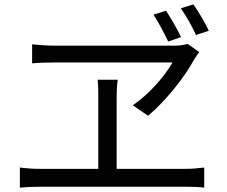

<svg xmlns="http://www.w3.org/2000/svg" viewBox="-20 -869 1040 879"><path d="M936 -728C917 -768 889 -816 865 -849L808 -831C832 -796 858 -752 877 -709ZM809 -699C790 -738 763 -785 740 -820L683 -802C706 -766 731 -719 750 -679ZM770 -583C733 -519 665 -440 588 -387L658 -339C740 -408 826 -517 869 -597C876 -609 884 -619 892 -631L839 -668C824 -663 801 -660 780 -660H229C194 -660 158 -663 127 -666V-579C162 -582 198 -583 233 -583ZM514 -96V-424C514 -451 515 -476 519 -504H427C430 -476 430 -448 430 -424V-96H162C133 -96 102 -98 71 -102V-10C103 -13 134 -14 162 -14H830C850 -14 888 -14 915 -10V-102C888 -99 861 -96 830 -96Z"/></svg>

Font: Spoqa Han Sans Neo Regular
Style: Regular
Weight: 400
Designer: [Spoqa Han Sans Neo] Dong-huui Kim  Younghwa Kang  Yujin Lee  [Noto Sans] Ryoko NISHIZUKA  (kana & ideographs); Paul D. 
Foundry: Spoqa (http://www.spoqa-han-sans.com)
Version: Version 1.000